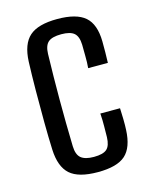

<svg xmlns="http://www.w3.org/2000/svg" viewBox="-97 -672 589 744"><g transform="rotate(-15 197.5 -300.0)"><path d="M55 -123Q53 -171 52.5 -233.5Q52 -296 52.5 -360Q53 -424 55 -476Q58 -546 92.5 -576.5Q127 -607 204 -607Q281 -607 315.5 -577Q350 -547 351 -478Q351 -458 351 -434.5Q351 -411 350 -392H271Q273 -415 272.5 -440.5Q272 -466 272 -486Q271 -519 255.5 -532.5Q240 -546 204 -546Q167 -546 151.5 -532.5Q136 -519 135 -486Q130 -304 135 -115Q136 -81 152.5 -67.5Q169 -54 204 -54Q241 -54 256 -67.5Q271 -81 272 -115Q272 -136 272.5 -158Q273 -180 271 -210H350Q351 -192 351.5 -166Q352 -140 351 -123Q348 -53 314.5 -23Q281 7 204 7Q126 7 92 -23.5Q58 -54 55 -123Z"/></g></svg>

Font: Big Shoulders Text
Style: Regular
Weight: 400
Designer: Patric King
Foundry: XO Type Co
Version: Version 1.000; ttfautohint (v1.8.2)